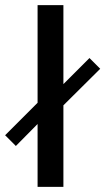

<svg xmlns="http://www.w3.org/2000/svg" viewBox="-35 -731 412 751"><path d="M112 0V-246L27 -160L-15 -202L112 -329V-711H213V-402L315 -504L357 -462L213 -319V0Z"/></svg>

Font: Mukta Medium
Style: Regular
Weight: 500
Designer: Girish Dalvi and Yashodeep Gholap
Foundry: Ek Type
Version: Version 2.538;PS 1.002;hotconv 16.6.51;makeotf.lib2.5.65220;